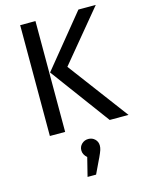

<svg xmlns="http://www.w3.org/2000/svg" viewBox="-142 -773 873 1153"><g transform="rotate(-15 294.5 -196.5)"><path d="M570 -689 309 -374 589 0H472L200 -368L462 -689ZM195 -689V0H100V-689ZM318 77Q342 77 358.5 93Q375 109 375 133Q375 146 370.5 160Q366 174 353 202L349 210L308 296H255L284 180Q260 159 260 133Q260 109 277 93Q294 77 318 77Z"/></g></svg>

Font: Firava
Style: Regular
Weight: 400
Designer: Carrois Corporate & Edenspiekermann AG
Foundry: Greg Finn Gibson
Version: Version 5.000